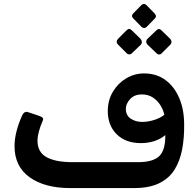

<svg xmlns="http://www.w3.org/2000/svg" viewBox="-20 -954 989 978"><path d="M337 4Q208 4 131 -51Q54 -106 54 -210Q54 -246 64.5 -286.5Q75 -327 92 -364Q104 -391 125 -382L179 -364Q190 -360 196 -355.5Q202 -351 198 -340Q171 -278 171 -237Q171 -179 217 -153.5Q263 -128 350 -128H683Q759 -128 791 -158.5Q823 -189 822 -266Q799 -246 766.5 -235.5Q734 -225 698 -225Q619 -225 573.5 -271Q528 -317 529 -392Q530 -445 555.5 -487.5Q581 -530 623 -555Q665 -580 714 -580Q777 -580 822.5 -546.5Q868 -513 893 -454.5Q918 -396 918 -320Q919 -253 908 -194Q897 -135 869.5 -90.5Q842 -46 791.5 -21Q741 4 663 4ZM704 -333Q733 -333 764 -342.5Q795 -352 817 -369Q812 -394 797 -418Q782 -442 758.5 -457.5Q735 -473 703 -473Q664 -473 642.5 -449Q621 -425 621 -400Q621 -366 646 -349.5Q671 -333 704 -333ZM727 -817Q714 -805 700 -818L659 -860Q646 -873 659 -886L700 -928Q713 -940 726 -928L767 -886Q781 -871 768 -859ZM652 -683Q647 -677 638.5 -677Q630 -677 624 -684L581 -727Q568 -741 581 -756L624 -799Q638 -814 652 -799L696 -756Q702 -749 702.5 -740.5Q703 -732 697 -726ZM804 -683Q798 -676 790 -676.5Q782 -677 776 -684L731 -727Q725 -733 725 -741.5Q725 -750 731 -756L776 -799Q790 -813 803 -799L847 -756Q853 -750 853.5 -741.5Q854 -733 847 -726Z"/></svg>

Font: Rubik Medium
Style: Regular
Weight: 500
Designer: Hubert and Fischer
Foundry: Hubert and Fischer
Version: Version 2.300; ttfautohint (v1.8.4.7-5d5b);gftools[0.9.30]